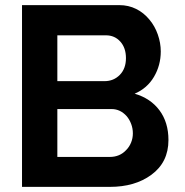

<svg xmlns="http://www.w3.org/2000/svg" viewBox="-20 -730 722 750"><path d="M506 -364Q555 -385 581.5 -430Q608 -475 608 -529Q608 -562 596.5 -595Q585 -628 564 -653Q542 -680 512 -695Q482 -710 446 -710H66V0H409Q507 0 571 -47Q638 -96 638 -183Q638 -252 603 -299Q568 -346 506 -364ZM472 -503Q472 -462 448 -437.5Q424 -413 388 -413H204V-592H394Q428 -592 450 -567.5Q472 -543 472 -503ZM473 -144Q448 -117 409 -117H204V-304H416Q450 -304 475 -276Q486 -263 492.5 -245.5Q499 -228 499 -209Q499 -190 492 -173Q485 -156 473 -144Z"/></svg>

Font: RT Raleway Bold
Style: Regular
Weight: 400
Designer: Matt McInerney, Pablo Impallari, Rodrigo Fuenzalida — Edited by Milan Moffatt in April 2016
Foundry: Matt McInerney, Pablo Impallari, Rodrigo Fuenzalida — Edited by Milan Moffatt in April 2016
Version: Version 3.001